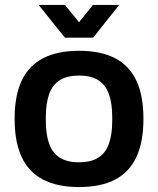

<svg xmlns="http://www.w3.org/2000/svg" viewBox="-20 -743 638 775"><path d="M299 12Q213 12 155 -17.5Q97 -47 68 -108Q39 -169 39 -263Q39 -358 68 -418.5Q97 -479 155 -508.5Q213 -538 299 -538Q386 -538 443.5 -508.5Q501 -479 530 -418.5Q559 -358 559 -263Q559 -169 530 -108Q501 -47 443.5 -17.5Q386 12 299 12ZM299 -88Q347 -88 376.5 -106.5Q406 -125 419.5 -162.5Q433 -200 433 -256V-270Q433 -326 419.5 -363.5Q406 -401 376.5 -419.5Q347 -438 299 -438Q251 -438 221.5 -419.5Q192 -401 178.5 -363.5Q165 -326 165 -270V-256Q165 -200 178.5 -162.5Q192 -125 221.5 -106.5Q251 -88 299 -88ZM136 -723H242L327 -619L271 -618L355 -723H461L356 -591H242Z"/></svg>

Font: Archivo SemiBold SemiBold
Style: Regular
Weight: 600
Version: Version 2.001